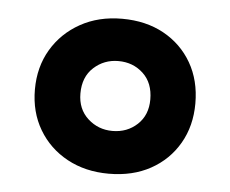

<svg xmlns="http://www.w3.org/2000/svg" viewBox="-36 -764 499 416"><g transform="rotate(5 214.0 -555.5)"><path d="M214 -387Q163 -387 123.5 -408.5Q84 -430 61.5 -468Q39 -506 39 -555Q39 -604 61.5 -642Q84 -680 123.5 -702Q163 -724 214 -724Q266 -724 305 -702.5Q344 -681 366 -643Q388 -605 388 -555Q388 -506 366 -468Q344 -430 305 -408.5Q266 -387 214 -387ZM214 -480Q246 -480 268 -500.5Q290 -521 290 -555Q290 -591 268 -611.5Q246 -632 214 -632Q183 -632 160.5 -611.5Q138 -591 138 -555Q138 -521 160.5 -500.5Q183 -480 214 -480Z"/></g></svg>

Font: Noto Sans Adlam Unjoined
Style: Bold
Weight: 700
Version: Version 3.001